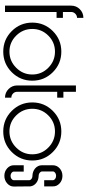

<svg xmlns="http://www.w3.org/2000/svg" viewBox="312 -844 545 1210"><g transform="rotate(90 585.0 -238.5)"><path d="M15 -414Q15 -446 37.5 -468.5Q60 -491 92 -491V-451Q77 -451 66 -440Q55 -429 55 -414V-362H92V-322H55V3H15Z M204 -67.5Q246 -25 305 -25Q364 -25 406.5 -67.5Q449 -110 449 -169Q449 -228 406.5 -270Q364 -312 305 -312Q246 -312 204 -270Q162 -228 162 -169Q162 -110 204 -67.5ZM175.5 -298.5Q229 -352 305 -352Q381 -352 434.5 -298.5Q488 -245 488 -169Q488 -93 434.5 -39.5Q381 14 305 14Q229 14 175.5 -39.5Q122 -93 122 -169Q122 -245 175.5 -298.5Z M558 -444V-365H595V-326H558V-74Q558 -58 569 -47.5Q580 -37 595 -37V3Q563 3 540.5 -19.5Q518 -42 518 -74V-444Z M707 -67.5Q749 -25 808 -25Q867 -25 909.5 -67.5Q952 -110 952 -169Q952 -228 909.5 -270Q867 -312 808 -312Q749 -312 707 -270Q665 -228 665 -169Q665 -110 707 -67.5ZM678.5 -298.5Q732 -352 808 -352Q884 -352 937.5 -298.5Q991 -245 991 -169Q991 -93 937.5 -39.5Q884 14 808 14Q732 14 678.5 -39.5Q625 -93 625 -169Q625 -245 678.5 -298.5Z M1154 -299V-244H1115V-299Q1115 -307 1107 -313Q1099 -319 1087.5 -319Q1076 -319 1068 -313Q1060 -307 1060 -299V-230Q1060 -223 1067 -217Q1076 -209 1089 -209Q1115 -208 1133 -193.5Q1151 -179 1154 -157L1155 -52Q1155 -28 1135 -10.5Q1115 7 1087.5 7Q1060 7 1040.5 -10.5Q1021 -28 1021 -52V-115H1061V-52Q1061 -44 1069 -38Q1077 -32 1088 -32Q1099 -32 1107 -38Q1115 -44 1115 -52V-151Q1115 -157 1108 -163Q1100 -170 1086 -170Q1061 -171 1042 -186Q1021 -204 1021 -229V-299Q1021 -324 1040.5 -341.5Q1060 -359 1088 -359Q1116 -359 1135.5 -341Q1155 -323 1154 -299Z"/></g></svg>

Font: RIT Chingam
Style: Regular
Weight: 400
Version: Version 1.2.1